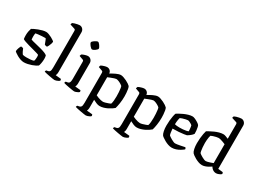

<svg xmlns="http://www.w3.org/2000/svg" viewBox="-58 -1577 3385 2555"><g transform="rotate(30 1634.0 -300.0)"><path d="M218 0Q193 0 165 -9.5Q137 -19 112.5 -33Q88 -47 71.5 -59Q55 -71 53 -77Q54 -99 63 -124Q72 -149 82 -165Q95 -165 104.5 -162Q114 -159 118 -157Q124 -142 135 -118.5Q146 -95 159 -80Q171 -77 186 -75.5Q201 -74 217 -74Q245 -74 275.5 -76.5Q306 -79 328 -87Q332 -95 334.5 -112Q337 -129 337 -145Q337 -153 336.5 -162.5Q336 -172 334 -180Q331 -184 305 -192Q279 -200 241.5 -210Q204 -220 165.5 -230.5Q127 -241 99 -251.5Q71 -262 65 -269Q63 -281 62 -295.5Q61 -310 61 -327Q61 -357 66.5 -385.5Q72 -414 79 -433Q91 -441 114 -452Q137 -463 165.5 -474Q194 -485 223 -492.5Q252 -500 277 -500Q293 -500 317 -491.5Q341 -483 364.5 -470.5Q388 -458 403.5 -446.5Q419 -435 420 -430Q420 -421 414 -401Q408 -381 398.5 -361.5Q389 -342 381 -334Q369 -334 359 -337.5Q349 -341 344 -344Q330 -377 322.5 -400.5Q315 -424 306 -424Q283 -424 252.5 -422Q222 -420 197 -417Q172 -414 160 -411Q157 -401 156 -386.5Q155 -372 155 -359Q155 -346 156 -334Q157 -322 158 -314Q162 -311 187 -304.5Q212 -298 247.5 -289.5Q283 -281 320.5 -271Q358 -261 387 -249.5Q416 -238 427 -226Q430 -216 431.5 -202.5Q433 -189 433 -175Q433 -142 426.5 -108Q420 -74 414 -63Q402 -54 380.5 -43Q359 -32 332 -22.5Q305 -13 275 -6.5Q245 0 218 0Z M689 0Q681 0 659 -3.5Q637 -7 609.5 -12Q582 -17 558 -22.5Q534 -28 522 -32Q522 -40 525.5 -46.5Q529 -53 532 -56L559 -61Q576 -64 584.5 -79Q593 -94 593 -139V-700Q593 -708 590 -714.5Q587 -721 577 -724L505 -747Q507 -757 509.5 -764Q512 -771 514 -774Q525 -780 545 -786Q565 -792 585.5 -796Q606 -800 617 -800Q646 -800 665 -779.5Q684 -759 684 -730V-120Q684 -99 680 -84.5Q676 -70 673 -64L756 -56Q758 -53 760.5 -47.5Q763 -42 763 -33Q758 -25 744 -17.5Q730 -10 714.5 -5Q699 0 689 0Z M990 0Q983 0 960 -3.5Q937 -7 909.5 -12Q882 -17 857.5 -22.5Q833 -28 822 -32Q822 -39 825 -46Q828 -53 831 -56L859 -61Q870 -63 878 -70Q886 -77 890 -93Q894 -109 894 -139V-400Q894 -408 891 -414.5Q888 -421 878 -424L820 -445Q821 -455 824.5 -463Q828 -471 831 -474Q847 -483 874.5 -491.5Q902 -500 918 -500Q946 -500 965.5 -479.5Q985 -459 985 -430V-120Q985 -100 981 -85Q977 -70 973 -64L1057 -56Q1059 -52 1061.5 -46.5Q1064 -41 1064 -33Q1059 -25 1045 -17.5Q1031 -10 1016 -5Q1001 0 990 0ZM918 -602Q912 -602 901.5 -610.5Q891 -619 881 -631.5Q871 -644 864.5 -656Q858 -668 858 -675Q858 -683 867 -692.5Q876 -702 889 -710.5Q902 -719 915.5 -725.5Q929 -732 936 -732Q944 -732 953.5 -723.5Q963 -715 972 -702Q981 -689 987 -677Q993 -665 993 -656Q993 -650 984.5 -640.5Q976 -631 964 -622Q952 -613 939.5 -607.5Q927 -602 918 -602Z M1286 200Q1278 200 1255.5 196.5Q1233 193 1205 188Q1177 183 1152 177.5Q1127 172 1115 168Q1115 160 1118.5 153.5Q1122 147 1125 144L1152 139Q1169 136 1179 122Q1189 108 1189 61V-400Q1189 -408 1185.5 -414.5Q1182 -421 1173 -424L1115 -445Q1117 -458 1119.5 -464Q1122 -470 1125 -474Q1142 -483 1169.5 -491.5Q1197 -500 1213 -500Q1240 -500 1258.5 -482.5Q1277 -465 1278 -439Q1295 -449 1314 -459.5Q1333 -470 1353 -479.5Q1373 -489 1391.5 -494.5Q1410 -500 1425 -500Q1442 -500 1466 -492Q1490 -484 1514.5 -472Q1539 -460 1558 -447Q1577 -434 1585 -425Q1593 -413 1598 -386Q1603 -359 1605 -329Q1607 -299 1607 -277Q1607 -221 1599 -169Q1591 -117 1581 -85Q1569 -74 1547.5 -59.5Q1526 -45 1499 -31.5Q1472 -18 1441.5 -9Q1411 0 1382 0Q1358 0 1330.5 -11.5Q1303 -23 1279 -36V80Q1279 100 1275.5 115Q1272 130 1268 136L1353 144Q1355 146 1357.5 152.5Q1360 159 1360 167Q1355 175 1341 182.5Q1327 190 1311.5 195Q1296 200 1286 200ZM1391 -72Q1405 -72 1428 -78.5Q1451 -85 1472.5 -93Q1494 -101 1501 -105Q1509 -124 1512 -159Q1515 -194 1515 -223Q1515 -256 1513 -287.5Q1511 -319 1507.5 -343.5Q1504 -368 1500 -375Q1496 -381 1477.5 -393Q1459 -405 1436.5 -414.5Q1414 -424 1396 -424Q1388 -424 1367 -417Q1346 -410 1322 -400.5Q1298 -391 1279 -383V-105Q1296 -97 1317 -89Q1338 -81 1358 -76.5Q1378 -72 1391 -72Z M1856 200Q1848 200 1825.5 196.5Q1803 193 1775 188Q1747 183 1722 177.5Q1697 172 1685 168Q1685 160 1688.5 153.5Q1692 147 1695 144L1722 139Q1739 136 1749 122Q1759 108 1759 61V-400Q1759 -408 1755.5 -414.5Q1752 -421 1743 -424L1685 -445Q1687 -458 1689.5 -464Q1692 -470 1695 -474Q1712 -483 1739.5 -491.5Q1767 -500 1783 -500Q1810 -500 1828.5 -482.5Q1847 -465 1848 -439Q1865 -449 1884 -459.5Q1903 -470 1923 -479.5Q1943 -489 1961.5 -494.5Q1980 -500 1995 -500Q2012 -500 2036 -492Q2060 -484 2084.5 -472Q2109 -460 2128 -447Q2147 -434 2155 -425Q2163 -413 2168 -386Q2173 -359 2175 -329Q2177 -299 2177 -277Q2177 -221 2169 -169Q2161 -117 2151 -85Q2139 -74 2117.5 -59.5Q2096 -45 2069 -31.5Q2042 -18 2011.5 -9Q1981 0 1952 0Q1928 0 1900.5 -11.5Q1873 -23 1849 -36V80Q1849 100 1845.5 115Q1842 130 1838 136L1923 144Q1925 146 1927.5 152.5Q1930 159 1930 167Q1925 175 1911 182.5Q1897 190 1881.5 195Q1866 200 1856 200ZM1961 -72Q1975 -72 1998 -78.5Q2021 -85 2042.5 -93Q2064 -101 2071 -105Q2079 -124 2082 -159Q2085 -194 2085 -223Q2085 -256 2083 -287.5Q2081 -319 2077.5 -343.5Q2074 -368 2070 -375Q2066 -381 2047.5 -393Q2029 -405 2006.5 -414.5Q1984 -424 1966 -424Q1958 -424 1937 -417Q1916 -410 1892 -400.5Q1868 -391 1849 -383V-105Q1866 -97 1887 -89Q1908 -81 1928 -76.5Q1948 -72 1961 -72Z M2490 0Q2463 0 2433.5 -10Q2404 -20 2378.5 -34.5Q2353 -49 2335 -62Q2317 -75 2312 -82Q2299 -99 2291 -137.5Q2283 -176 2283 -220Q2283 -261 2286.5 -298.5Q2290 -336 2296 -367Q2302 -398 2309 -417Q2323 -426 2347.5 -440Q2372 -454 2402.5 -467.5Q2433 -481 2465 -490.5Q2497 -500 2526 -500Q2542 -500 2566.5 -489Q2591 -478 2613.5 -463.5Q2636 -449 2644 -438Q2650 -431 2654.5 -408.5Q2659 -386 2662 -360Q2665 -334 2664 -313Q2654 -298 2639.5 -284.5Q2625 -271 2610 -261Q2595 -251 2585 -245Q2575 -242 2544 -237.5Q2513 -233 2469 -229.5Q2425 -226 2374 -226Q2376 -194 2381 -165Q2386 -136 2391 -129Q2395 -125 2408.5 -115.5Q2422 -106 2439 -96.5Q2456 -87 2473 -79.5Q2490 -72 2501 -72Q2513 -72 2533.5 -75Q2554 -78 2576.5 -82.5Q2599 -87 2618 -91Q2637 -95 2646 -97Q2650 -93 2654 -86.5Q2658 -80 2658 -70Q2639 -54 2612 -37.5Q2585 -21 2553.5 -10.5Q2522 0 2490 0ZM2447 -284Q2472 -284 2498 -286Q2524 -288 2546 -292.5Q2568 -297 2579 -303Q2579 -315 2577.5 -333Q2576 -351 2573.5 -367Q2571 -383 2569 -389Q2567 -393 2553.5 -401.5Q2540 -410 2524 -417.5Q2508 -425 2497 -425Q2487 -425 2464.5 -420Q2442 -415 2419.5 -408Q2397 -401 2387 -395Q2383 -383 2379.5 -365Q2376 -347 2374.5 -327.5Q2373 -308 2373 -292Q2384 -288 2405.5 -286Q2427 -284 2447 -284Z M2953 0Q2928 0 2900.5 -10Q2873 -20 2848 -33.5Q2823 -47 2805.5 -60.5Q2788 -74 2782 -81Q2768 -98 2760 -136.5Q2752 -175 2752 -220Q2752 -261 2755.5 -299Q2759 -337 2765 -367.5Q2771 -398 2777 -417Q2791 -426 2817 -440Q2843 -454 2874 -468Q2905 -482 2938 -491Q2971 -500 3001 -500Q3015 -500 3036 -492.5Q3057 -485 3078 -476V-700Q3078 -707 3075 -714Q3072 -721 3062 -724L2990 -747Q2991 -756 2994 -763Q2997 -770 2999 -774Q3009 -780 3029 -786Q3049 -792 3070 -796Q3091 -800 3102 -800Q3130 -800 3149.5 -779.5Q3169 -759 3169 -730V-66L3242 -58Q3244 -55 3247 -48Q3250 -41 3250 -34Q3243 -25 3228.5 -17Q3214 -9 3198.5 -4.5Q3183 0 3172 0Q3153 0 3136 -7.5Q3119 -15 3106.5 -27.5Q3094 -40 3087 -54Q3069 -41 3046.5 -28.5Q3024 -16 3000 -8Q2976 0 2953 0ZM2973 -72Q2983 -72 3000.5 -76.5Q3018 -81 3039.5 -88Q3061 -95 3078 -102V-392Q3061 -399 3041 -407Q3021 -415 3001 -420Q2981 -425 2967 -425Q2955 -425 2933 -420Q2911 -415 2889.5 -408Q2868 -401 2858 -395Q2854 -385 2850.5 -365Q2847 -345 2845 -321.5Q2843 -298 2843 -276Q2843 -241 2846 -209.5Q2849 -178 2853 -156.5Q2857 -135 2861 -129Q2865 -124 2878.5 -115Q2892 -106 2909 -96Q2926 -86 2943.5 -79Q2961 -72 2973 -72Z"/></g></svg>

Font: Texturina Medium 12pt
Style: Regular
Weight: 400
Version: Version 1.002